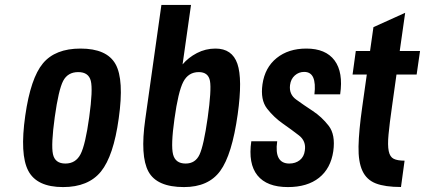

<svg xmlns="http://www.w3.org/2000/svg" viewBox="-20 -750 1726 780"><path d="M82.6 -280.1Q60.1 -122.7 94.8 -56.4Q129.4 10 236.1 10Q338.9 10 390.1 -53.1Q441.3 -116.3 462.3 -268.7Q484.7 -426.1 449.4 -489.4Q414 -552.7 307 -552.7Q204.6 -552.7 154.4 -492.6Q104.3 -432.6 82.6 -280.1ZM202.4 -274Q217.9 -385.6 236.6 -421.4Q255.4 -457.1 297.9 -457.1Q339.9 -457.1 348.9 -421.4Q357.9 -385.6 342.4 -274Q327 -162.1 307.4 -123.9Q287.7 -85.6 245.7 -85.6Q203.3 -85.6 195.1 -123.9Q187 -162.1 202.4 -274Z M570.1 -265.1Q548.9 -115.9 583.1 -52.9Q617.3 10 727.4 10Q826.7 10 874.6 -55.5Q922.6 -121 945.7 -285.9Q965.7 -429.1 944.4 -490.9Q923.1 -552.7 855.4 -552.7Q815.1 -552.7 780 -534.4Q744.9 -516.1 721.7 -488.4L756 -730H635.7ZM688.7 -266.7Q703.9 -377.4 724.5 -417.3Q745.1 -457.1 787.6 -457.1Q826.4 -457.1 833 -421.2Q839.6 -385.3 823.7 -271.6Q807.6 -158.4 790.6 -122Q773.7 -85.6 734 -85.6Q692.7 -85.6 683.1 -122.7Q673.6 -159.9 688.7 -266.7Z M1334 -135.9Q1343.3 -203 1315.2 -239.1Q1287.1 -275.3 1250.2 -299.5Q1213.3 -323.7 1183.4 -345.4Q1153.4 -367 1158.3 -404.6Q1161.4 -429 1177.6 -443.4Q1193.9 -457.9 1215.7 -457.9Q1242.4 -457.9 1252.5 -434.8Q1262.6 -411.7 1257.3 -366.7H1361.9Q1375 -456.4 1339.1 -504.6Q1303.1 -552.7 1224.6 -552.7Q1151.6 -552.7 1103.8 -514.1Q1056 -475.6 1046.3 -407.6Q1037.3 -344.3 1065.1 -308.6Q1093 -273 1128.9 -248Q1164.7 -223 1194.5 -199.9Q1224.3 -176.7 1218.4 -138.6Q1215.3 -113.3 1197.9 -99.4Q1180.4 -85.6 1155.3 -85.6Q1124.6 -85.6 1112.1 -108.1Q1099.6 -130.6 1106.1 -176H1000.9Q987.7 -84.9 1025.9 -37.4Q1064.1 10 1149.6 10Q1228.4 10 1276 -27.7Q1323.6 -65.4 1334 -135.9Z M1425.4 -542.7 1412.3 -447.1H1470.1L1451.4 -314.4Q1437.7 -217.7 1436.5 -155.2Q1435.3 -92.7 1452.3 -56Q1469.3 -19.3 1506.9 -4.8Q1544.4 9.7 1609 9.7L1623.6 -97.3Q1594.6 -97.3 1579.4 -104.9Q1564.1 -112.4 1559.2 -136.1Q1554.3 -159.9 1558.4 -203.4Q1562.4 -246.9 1572.7 -318.7L1590.7 -447.1H1672.6L1686.4 -542.7H1603.9L1626 -698L1497.1 -639.7L1483.3 -542.7Z"/></svg>

Font: Secuela ExtLt
Style: Italic
Weight: 200
Italic angle: -8°
Designer: Fernando Haro
Foundry: deFharo
Version: Version 1.704